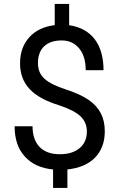

<svg xmlns="http://www.w3.org/2000/svg" viewBox="-20 -846 602 968"><path d="M418 -183.1C418 -147.5 405.8 -119.6 381.3 -99.1C356.9 -78.6 323.2 -68.4 280.8 -68.4C193.4 -68.4 144 -119.1 144 -209.5H53.7C53.7 -145 70.8 -94.2 105.5 -56.6C139.6 -19 187 2.9 247.6 8.3V101.6H319.8V8.3C379.4 2 425.8 -17.6 459 -51.3C491.7 -85 508.3 -128.9 508.3 -184.1C508.3 -252.9 482.9 -303.2 427.2 -342.3C399.4 -361.3 360.4 -379.4 311 -395.5C261.2 -411.6 225.6 -429.2 204.1 -449.2C182.1 -468.8 171.4 -495.1 171.4 -528.3C171.4 -600.1 213.4 -642.1 291 -642.1C328.1 -642.1 357.4 -628.4 379.4 -601.6C401.4 -574.7 412.1 -538.1 412.1 -492.2H502C502 -625.5 438 -703.6 328.6 -718.8V-826.2H255.9V-719.2C201.7 -712.9 158.7 -692.4 127.9 -658.2C96.7 -624 81.1 -580.1 81.1 -526.9C81.1 -474.6 97.2 -431.2 128.9 -397.5C160.6 -363.3 210.9 -335.4 280.3 -314.5C330.1 -297.9 365.7 -279.3 386.7 -258.8C407.7 -238.3 418 -212.9 418 -183.1Z"/></svg>

Font: Roboto
Style: Regular
Weight: 400
Designer: Google
Version: Version 2.137; 2017